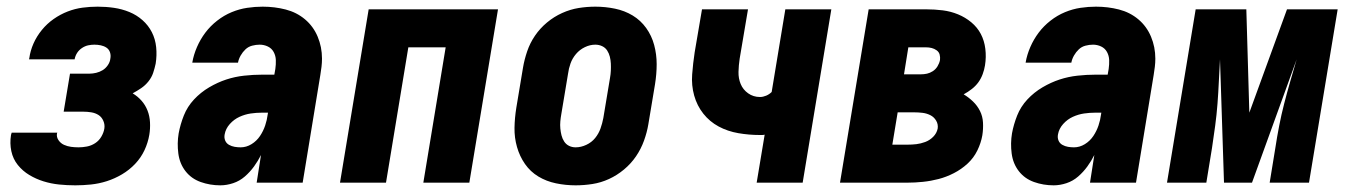

<svg xmlns="http://www.w3.org/2000/svg" viewBox="-20 -548 4040 576"><path d="M206 8Q181 8 157 5.5Q133 3 110.5 -4Q88 -11 68 -23Q48 -35 33.5 -53Q19 -71 14 -94.5Q9 -118 13 -143L15 -150H152L151 -148Q149 -137 155.5 -127.5Q162 -118 172 -113.5Q182 -109 193 -107.5Q204 -106 216 -106Q228 -106 241 -108.5Q254 -111 265.5 -118.5Q277 -126 284 -138Q291 -150 293 -162Q295 -174 290 -185.5Q285 -197 275.5 -203Q266 -209 254 -211Q242 -213 229 -213H171L190 -327H248Q258 -327 268.5 -329.5Q279 -332 288 -337.5Q297 -343 303.5 -352.5Q310 -362 311 -372Q313 -382 310 -391Q307 -400 299.5 -405Q292 -410 282.5 -412Q273 -414 263 -414Q254 -414 244.5 -412Q235 -410 226 -404Q217 -398 211.5 -389.5Q206 -381 204 -371V-370H67L68 -374Q71 -396 80.5 -417.5Q90 -439 105.5 -458Q121 -477 141 -491Q161 -505 183 -513.5Q205 -522 227.5 -525Q250 -528 273 -528Q298 -528 322 -524.5Q346 -521 368 -512Q390 -503 407.5 -487.5Q425 -472 435.5 -451.5Q446 -431 448.5 -406.5Q451 -382 447 -357Q444 -343 439.5 -329.5Q435 -316 425.5 -304Q416 -292 403.5 -283.5Q391 -275 378 -268Q393 -259 404.5 -246Q416 -233 422.5 -216.5Q429 -200 430 -181Q431 -162 428 -144Q424 -120 413.5 -97.5Q403 -75 385.5 -56.5Q368 -38 346 -25Q324 -12 300.5 -4.5Q277 3 253 5.5Q229 8 206 8Z M641 8Q610 8 582 -2Q554 -12 536.5 -34.5Q519 -57 515 -87.5Q511 -118 516 -148Q521 -175 531.5 -201.5Q542 -228 562 -249.5Q582 -271 607.5 -286Q633 -301 659 -309.5Q685 -318 712.5 -321Q740 -324 766 -324H803L806 -341Q808 -355 807.5 -368Q807 -381 801 -392Q795 -403 783.5 -408.5Q772 -414 759 -414Q748 -414 736.5 -411Q725 -408 716.5 -400Q708 -392 702 -381.5Q696 -371 694 -360H557V-361Q561 -384 571 -407Q581 -430 596 -450Q611 -470 631.5 -486Q652 -502 675 -511.5Q698 -521 721.5 -524.5Q745 -528 768 -528Q804 -528 837 -519.5Q870 -511 895 -490Q920 -469 933 -438Q946 -407 946 -372Q946 -360 944.5 -347.5Q943 -335 941 -323L888 0H750L763 -83Q754 -65 742 -48.5Q730 -32 714.5 -18.5Q699 -5 679.5 1.5Q660 8 641 8ZM702 -106Q719 -106 734.5 -115.5Q750 -125 760 -140Q770 -155 775.5 -171.5Q781 -188 783 -204L784 -210H766Q749 -210 732 -207.5Q715 -205 698.5 -197.5Q682 -190 669.5 -176Q657 -162 654 -145Q652 -135 655.5 -126.5Q659 -118 667 -113.5Q675 -109 684 -107.5Q693 -106 702 -106Z M1000 0 1086 -520H1474L1388 0H1250L1317 -406H1205L1138 0Z M1707 8Q1677 8 1648 2Q1619 -4 1595 -18.5Q1571 -33 1555 -56Q1539 -79 1531 -107Q1523 -135 1523.5 -164.5Q1524 -194 1529 -225L1549 -345Q1553 -369 1561.5 -394Q1570 -419 1585 -441Q1600 -463 1621 -480.5Q1642 -498 1666.5 -509Q1691 -520 1716 -524Q1741 -528 1766 -528Q1796 -528 1825 -522Q1854 -516 1878 -501.5Q1902 -487 1918.5 -464Q1935 -441 1942.5 -413Q1950 -385 1950 -355.5Q1950 -326 1945 -295L1925 -175Q1921 -151 1912 -126Q1903 -101 1888 -79Q1873 -57 1852 -39.5Q1831 -22 1807 -11Q1783 0 1757.5 4Q1732 8 1707 8ZM1707 -106Q1723 -106 1739 -113.5Q1755 -121 1765.5 -134Q1776 -147 1781.5 -162.5Q1787 -178 1790 -194L1810 -314Q1812 -325 1812.5 -336Q1813 -347 1812.5 -357.5Q1812 -368 1809.5 -378Q1807 -388 1801.5 -396.5Q1796 -405 1786.5 -409.5Q1777 -414 1766 -414Q1750 -414 1734.5 -406.5Q1719 -399 1708 -386Q1697 -373 1691.5 -357.5Q1686 -342 1684 -326L1664 -206Q1662 -195 1661 -184Q1660 -173 1661 -162.5Q1662 -152 1664.5 -142Q1667 -132 1672.5 -123.5Q1678 -115 1687 -110.5Q1696 -106 1707 -106Z M2250 0 2274 -144Q2270 -143 2266.5 -143Q2263 -143 2259 -143Q2227 -143 2195 -148.5Q2163 -154 2136 -168.5Q2109 -183 2090 -207Q2071 -231 2062.5 -261.5Q2054 -292 2056.5 -325Q2059 -358 2064 -391L2086 -520H2224L2199 -372Q2196 -352 2195.5 -332.5Q2195 -313 2202 -296Q2209 -279 2224.5 -268Q2240 -257 2260 -257Q2269 -257 2278.5 -261Q2288 -265 2295 -272L2336 -520H2474L2388 0Z M2500 0 2586 -520H2759Q2784 -520 2808 -517Q2832 -514 2854 -505Q2876 -496 2894 -481Q2912 -466 2922.5 -446Q2933 -426 2936 -401.5Q2939 -377 2935 -352Q2933 -339 2928 -325.5Q2923 -312 2915 -301Q2907 -290 2895.5 -281Q2884 -272 2871 -265Q2886 -256 2899 -243.5Q2912 -231 2920 -215Q2928 -199 2929 -180Q2930 -161 2927 -142Q2923 -119 2912 -96.5Q2901 -74 2882.5 -57Q2864 -40 2841.5 -28.5Q2819 -17 2796 -11Q2773 -5 2749 -2.5Q2725 0 2702 0ZM2692 -325H2742Q2752 -325 2761 -327Q2770 -329 2778.5 -334.5Q2787 -340 2792.5 -349Q2798 -358 2800 -368Q2801 -376 2799 -384Q2797 -392 2790 -397Q2783 -402 2775 -404Q2767 -406 2758 -406H2705ZM2657 -114H2702Q2716 -114 2729 -115.5Q2742 -117 2755.5 -122Q2769 -127 2779.5 -137.5Q2790 -148 2793 -162Q2795 -175 2788.5 -186Q2782 -197 2771 -202.5Q2760 -208 2747.5 -209.5Q2735 -211 2722 -211H2673Z M3141 8Q3110 8 3082 -2Q3054 -12 3036.5 -34.5Q3019 -57 3015 -87.5Q3011 -118 3016 -148Q3021 -175 3031.5 -201.5Q3042 -228 3062 -249.5Q3082 -271 3107.5 -286Q3133 -301 3159 -309.5Q3185 -318 3212.5 -321Q3240 -324 3266 -324H3303L3306 -341Q3308 -355 3307.5 -368Q3307 -381 3301 -392Q3295 -403 3283.5 -408.5Q3272 -414 3259 -414Q3248 -414 3236.5 -411Q3225 -408 3216.5 -400Q3208 -392 3202 -381.5Q3196 -371 3194 -360H3057V-361Q3061 -384 3071 -407Q3081 -430 3096 -450Q3111 -470 3131.5 -486Q3152 -502 3175 -511.5Q3198 -521 3221.5 -524.5Q3245 -528 3268 -528Q3304 -528 3337 -519.5Q3370 -511 3395 -490Q3420 -469 3433 -438Q3446 -407 3446 -372Q3446 -360 3444.5 -347.5Q3443 -335 3441 -323L3388 0H3250L3263 -83Q3254 -65 3242 -48.5Q3230 -32 3214.5 -18.5Q3199 -5 3179.5 1.5Q3160 8 3141 8ZM3202 -106Q3219 -106 3234.5 -115.5Q3250 -125 3260 -140Q3270 -155 3275.5 -171.5Q3281 -188 3283 -204L3284 -210H3266Q3249 -210 3232 -207.5Q3215 -205 3198.5 -197.5Q3182 -190 3169.5 -176Q3157 -162 3154 -145Q3152 -135 3155.5 -126.5Q3159 -118 3167 -113.5Q3175 -109 3184 -107.5Q3193 -106 3202 -106Z M3481 0 3567 -520H3719L3728 -210L3841 -520H3993L3907 0H3789L3806 -104Q3811 -137 3817.5 -170.5Q3824 -204 3832.5 -237Q3841 -270 3850.5 -303Q3860 -336 3870 -370L3736 0H3652L3640 -370Q3638 -336 3636.5 -303Q3635 -270 3632.5 -237Q3630 -204 3625.5 -170.5Q3621 -137 3616 -104L3599 0Z"/></svg>

Font: Iosevka Term Curly Hv Obl
Style: Regular
Weight: 900
Italic angle: -9°
Designer: Belleve Invis
Foundry: Belleve Invis
Version: Version 32.3.0